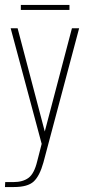

<svg xmlns="http://www.w3.org/2000/svg" viewBox="-25 -584 356 774"><path d="M-5 170 -4 150H29Q67 150 90 133Q113 116 125 66L143 -4L18 -470H46L156 -52L157 -46H154L155 -52L265 -470H294L150 71Q135 125 111 147.5Q87 170 31 170ZM59 -544V-564H255V-544Z"/></svg>

Font: Smooch Sans Thin ExtraLight
Style: Regular
Weight: 250
Version: Version 1.010